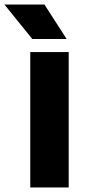

<svg xmlns="http://www.w3.org/2000/svg" viewBox="-60 -824 396 844"><path d="M73 0V-595H242V0ZM82 -652.5 -40.5 -804H135.5L233 -652.5Z"/></svg>

Font: Encode Sans SC SemiExpanded
Style: Bold
Weight: 700
Width: 6
Designer: Multiple Designers
Foundry: Impallari Type
Version: Version 3.002